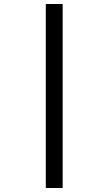

<svg xmlns="http://www.w3.org/2000/svg" viewBox="-20 -818 540 956"><path d="M292 118H208V-798H292Z"/></svg>

Font: Rhodium Libre
Style: Regular
Weight: 400
Designer: James Puckett
Foundry: Dunwich Type Founders
Version: Version 1.001; ttfautohint (v1.3)